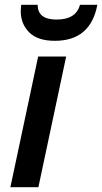

<svg xmlns="http://www.w3.org/2000/svg" viewBox="-20 -775 423 795"><path d="M23 0 138 -541H254L139 0ZM207 -606Q355 -606 383 -755H311Q295 -694 214 -694Q136 -694 136 -755H68Q67 -748 66.5 -742Q66 -736 66 -728Q66 -676 101 -641Q136 -606 207 -606Z"/></svg>

Font: Noto Sans UI Medium
Style: Italic
Weight: 500
Italic angle: -12°
Designer: Monotype Design Team
Foundry: Monotype Imaging Inc.
Version: Version 1.901